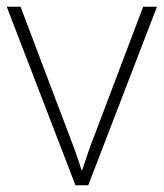

<svg xmlns="http://www.w3.org/2000/svg" viewBox="-20 -550 486 570"><path d="M204 0H242L446 -530H405L263 -155C246 -112 235 -78 224 -45H222C212 -78 200 -111 183 -155L41 -530H0Z"/></svg>

Font: Noto Sans Lao ExtraLight
Style: Regular
Weight: 200
Designer: Monotype Design Team
Foundry: Monotype Imaging Inc.
Version: Version 2.003